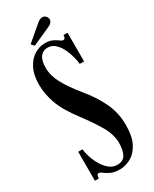

<svg xmlns="http://www.w3.org/2000/svg" viewBox="-216 -880 758 947"><g transform="rotate(-30 163.0 -407.0)"><path d="M166.5 13.5Q135 13.5 116 4.2Q97 -5 85.2 -14.2Q73.5 -23.5 65 -23.5Q53.5 -23.5 53.5 0H31V-165H55.5Q56.5 -149 64 -123.8Q71.5 -98.5 85.8 -73Q100 -47.5 120.2 -30Q140.5 -12.5 166.5 -12.5Q201 -12.5 214.2 -37Q227.5 -61.5 227.5 -102.5Q227.5 -150.5 197.8 -201.5Q168 -252.5 125 -309Q68 -384.5 48.5 -439.5Q29 -494.5 29 -547.5Q29 -602 47.2 -638.2Q65.5 -674.5 94.5 -692.8Q123.5 -711 155.5 -711Q182 -711 198.5 -703Q215 -695 225.5 -686.8Q236 -678.5 243.5 -678.5Q255.5 -678.5 256 -700H279V-536.5H254.5Q253 -554 246.5 -579Q240 -604 228 -628.5Q216 -653 198.2 -669.2Q180.5 -685.5 156.5 -685.5Q130 -685.5 114.5 -665.2Q99 -645 99 -603.5Q99 -559.5 123.2 -514Q147.5 -468.5 198 -406.5Q246.5 -347.5 273.8 -288.8Q301 -230 301 -162.5Q301 -98 281 -59.5Q261 -21 230 -3.8Q199 13.5 166.5 13.5ZM107.5 -725 92.5 -741 180.5 -816Q196 -828.5 209 -828.5Q224 -828.5 232.5 -814Q236 -808 236 -801.5Q236 -781.5 207.5 -770Z"/></g></svg>

Font: Imbue 50pt SemiBold
Style: Regular
Weight: 600
Designer: Tyler Finck
Foundry: Etcetera Type Company
Version: Version 1.102; ttfautohint (v1.8.3)